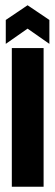

<svg xmlns="http://www.w3.org/2000/svg" viewBox="-20 -711 211 731"><path d="M25 0V-528H146V0ZM2 -544V-635L85 -691L168 -635V-544L85 -602Z"/></svg>

Font: Bricolage Grotesque 48pt Condensed SemiBold
Style: Regular
Weight: 600
Width: 3
Designer: Mathieu Triay
Foundry: Atelier Triay
Version: Version 1.000; ttfautohint (v1.8.4.7-5d5b);gftools[0.9.32]